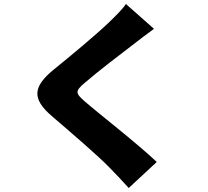

<svg xmlns="http://www.w3.org/2000/svg" viewBox="-20 -853 1040 959"><path d="M609 -833C591 -806 555 -771 522 -739C455 -675 328 -570 249 -506C144 -420 138 -360 239 -273C329 -196 471 -74 526 -17C558 16 591 50 623 86L763 -44C664 -138 469 -289 404 -346C356 -388 354 -397 403 -439C465 -493 589 -588 651 -635C678 -656 712 -682 749 -709Z"/></svg>

Font: Noto Sans CJK KR Black
Style: Regular
Weight: 900
Designer: Ryoko NISHIZUKA (kana & ideographs); Paul D. Hunt (Latin, Greek & Cyrillic); Wenlong ZHANG (bopomofo); Sandoll Communica
Foundry: Adobe Systems Incorporated
Version: Version 1.004;PS 1.004;hotconv 1.0.82;makeotf.lib2.5.63406